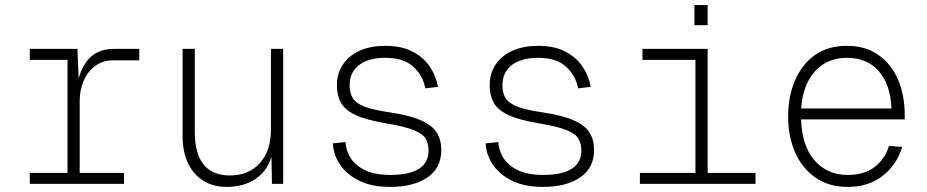

<svg xmlns="http://www.w3.org/2000/svg" viewBox="-20 -722 3640 754"><path d="M97 0V-43H245V-487H97V-530H284L289 -414Q305 -471 338.5 -500.5Q372 -530 428 -530H527V-485H424Q384 -485 354.5 -463.5Q325 -442 309 -406Q293 -370 293 -325V-43H467V0Z M870 12Q791 12 744 -41.5Q697 -95 697 -189V-530H745V-205Q745 -33 883 -33Q957 -33 1000.5 -81.5Q1044 -130 1044 -213V-530H1092V0H1048L1046 -106Q1029 -50 983 -19Q937 12 870 12Z M1511 12Q1442 12 1393.5 -11Q1345 -34 1317.5 -72.5Q1290 -111 1287 -159L1337 -164Q1341 -105 1386.5 -70Q1432 -35 1511 -35Q1663 -35 1663 -131Q1663 -158 1651.5 -177.5Q1640 -197 1603.5 -211.5Q1567 -226 1494 -238Q1417 -251 1376 -270.5Q1335 -290 1319 -318.5Q1303 -347 1303 -387Q1303 -456 1354 -499Q1405 -542 1494 -542Q1556 -542 1599 -520Q1642 -498 1667 -461.5Q1692 -425 1700 -381L1650 -375Q1642 -424 1603.5 -459.5Q1565 -495 1494 -495Q1427 -495 1390 -466.5Q1353 -438 1353 -387Q1353 -355 1366.5 -335Q1380 -315 1414 -302.5Q1448 -290 1509 -281Q1589 -269 1633 -249.5Q1677 -230 1695 -201.5Q1713 -173 1713 -133Q1713 -63 1659 -25.5Q1605 12 1511 12Z M2111 12Q2042 12 1993.5 -11Q1945 -34 1917.5 -72.5Q1890 -111 1887 -159L1937 -164Q1941 -105 1986.5 -70Q2032 -35 2111 -35Q2263 -35 2263 -131Q2263 -158 2251.5 -177.5Q2240 -197 2203.5 -211.5Q2167 -226 2094 -238Q2017 -251 1976 -270.5Q1935 -290 1919 -318.5Q1903 -347 1903 -387Q1903 -456 1954 -499Q2005 -542 2094 -542Q2156 -542 2199 -520Q2242 -498 2267 -461.5Q2292 -425 2300 -381L2250 -375Q2242 -424 2203.5 -459.5Q2165 -495 2094 -495Q2027 -495 1990 -466.5Q1953 -438 1953 -387Q1953 -355 1966.5 -335Q1980 -315 2014 -302.5Q2048 -290 2109 -281Q2189 -269 2233 -249.5Q2277 -230 2295 -201.5Q2313 -173 2313 -133Q2313 -63 2259 -25.5Q2205 12 2111 12Z M2493 0V-43H2711V-487H2503V-530H2759V-43H2947V0ZM2707 -623V-702H2759V-623Z M3310 12Q3234 12 3181.5 -25Q3129 -62 3102 -124.5Q3075 -187 3075 -265Q3075 -343 3102 -406Q3129 -469 3180 -505.5Q3231 -542 3306 -542Q3379 -542 3430 -506Q3481 -470 3507 -408.5Q3533 -347 3533 -269V-253H3126Q3129 -150 3178.5 -92.5Q3228 -35 3310 -35Q3374 -35 3415 -66.5Q3456 -98 3471 -149L3523 -145Q3503 -77 3447.5 -32.5Q3392 12 3310 12ZM3126 -296H3481Q3477 -390 3431 -442.5Q3385 -495 3306 -495Q3229 -495 3181 -442.5Q3133 -390 3126 -296Z"/></svg>

Font: Geist Mono ExtraLight
Style: Regular
Weight: 200
Monospace: yes
Designer: Basement.studio, Andrés Briganti, Mateo Zaragoza
Foundry: Basement.studio, Vercel, Andrés Briganti, Guido Ferreyra, Mateo Zaragoza
Version: Version 1.500; ttfautohint (v1.8.4.7-5d5b)